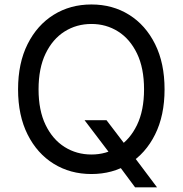

<svg xmlns="http://www.w3.org/2000/svg" viewBox="-20 -757 805 846"><path d="M352.5 -227.5H449.2L530.3 -121.1L550.8 -92.8L671.9 68.4H575.2L496.1 -38.1L475.6 -65.4ZM382.8 9.8Q289.6 9.8 216.6 -35.4Q143.6 -80.6 101.6 -164.3Q59.6 -248 59.6 -363.3Q59.6 -479 101.6 -562.7Q143.6 -646.5 216.6 -691.9Q289.6 -737.3 382.8 -737.3Q476.1 -737.3 548.8 -691.9Q621.6 -646.5 663.3 -562.7Q705.1 -479 705.1 -363.3Q705.1 -248 663.3 -164.3Q621.6 -80.6 548.8 -35.4Q476.1 9.8 382.8 9.8ZM382.8 -76.2Q447.8 -76.2 500.2 -109.1Q552.7 -142.1 583.7 -206.3Q614.7 -270.5 614.7 -363.3Q614.7 -457 583.7 -521.2Q552.7 -585.4 500.2 -618.4Q447.8 -651.4 382.8 -651.4Q317.4 -651.4 264.6 -618.2Q211.9 -585 180.9 -520.8Q149.9 -456.5 149.9 -363.3Q149.9 -270.5 180.9 -206.5Q211.9 -142.6 264.6 -109.4Q317.4 -76.2 382.8 -76.2Z"/></svg>

Font: Inter Variable LoSnoCo
Style: Regular
Weight: 400
Designer: Rasmus Andersson
Foundry: rsms
Version: Version 4.000;git-a52131595; featfreeze: case,dlig,ss01,ss02